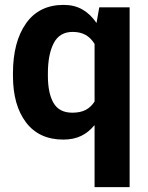

<svg xmlns="http://www.w3.org/2000/svg" viewBox="-20 -558 604 781"><path d="M32.7 -259.8Q32.7 -387.2 85.7 -462.6Q138.7 -538.1 238.8 -538.1Q282.7 -538.1 315.4 -519.3Q348.1 -500.5 372.6 -464.4L383.8 -528.3H507.3V203.1H364.7V-47.4L363.3 -47.9Q340.3 -19.5 309.6 -4.9Q278.8 9.8 237.8 9.8Q138.7 9.8 85.7 -60.3Q32.7 -130.4 32.7 -249.5ZM174.8 -249.5Q174.8 -178.7 197.8 -139.2Q220.7 -99.6 274.4 -99.6Q306.6 -99.6 328.4 -110.8Q350.1 -122.1 364.7 -145V-379.4Q350.1 -403.3 328.4 -415.8Q306.6 -428.2 275.4 -428.2Q222.2 -428.2 198.5 -382.3Q174.8 -336.4 174.8 -259.8Z"/></svg>

Font: Roboto Web
Style: Bold
Weight: 700
Designer: Google
Version: Version 1.200310; 2013